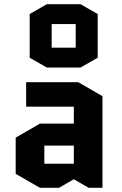

<svg xmlns="http://www.w3.org/2000/svg" viewBox="-20 -893 585 918"><path d="M192 -197V-110H333V-197ZM171 5 55 -62V-235L171 -302H333V-383H105V-500H354L470 -433V5H404L333 -36L262 5ZM447 -617 365 -570H204L122 -617V-826L204 -873H365L447 -826ZM227 -778V-665H342V-778Z"/></svg>

Font: Quantico
Style: Bold
Weight: 700
Designer: Matt Desmond
Foundry: MADtype
Version: Version 2.002